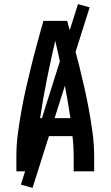

<svg xmlns="http://www.w3.org/2000/svg" viewBox="-20 -837 540 938"><path d="M60 0V-74Q60 -130 67.5 -186Q75 -242 85 -297.5Q95 -353 107.5 -408Q120 -463 133.5 -517.5Q147 -572 162 -626.5Q177 -681 192 -735H308Q323 -681 338 -626.5Q353 -572 366.5 -517.5Q380 -463 392.5 -408Q405 -353 415 -297.5Q425 -242 432.5 -186Q440 -130 440 -73V0H340V-74Q340 -98 338.5 -123Q337 -148 334 -172H166Q163 -148 161.5 -123Q160 -98 160 -74V0ZM176 -260H324Q310 -355 291 -449.5Q272 -544 250 -638Q228 -544 209 -449.5Q190 -355 176 -260ZM139 81 82 65 361 -817 418 -801Z"/></svg>

Font: Iosevka Term Curly Semibold
Style: Regular
Weight: 600
Designer: Belleve Invis
Foundry: Belleve Invis
Version: Version 32.3.0